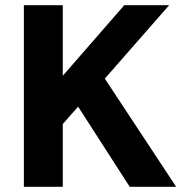

<svg xmlns="http://www.w3.org/2000/svg" viewBox="-20 -720 710 740"><path d="M281 -309 222 -242V0H72V-700H222V-428L459 -700H632L384 -417L659 0H480Z"/></svg>

Font: Post Grotesk Bold
Style: Bold
Weight: 700
Version: Version 1.0